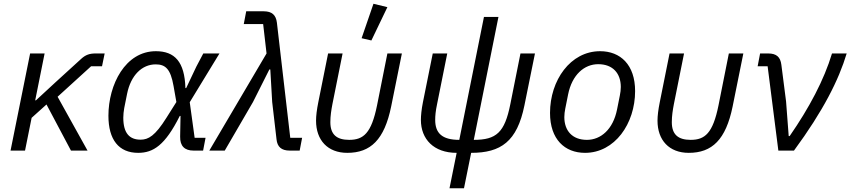

<svg xmlns="http://www.w3.org/2000/svg" viewBox="-20 -800 4518 1020"><path d="M357 0H445L286 -286L464 -448H522L536 -516H487C455 -516 434 -508 412 -488L276 -364L171 -267H167L217 -516H140L36 0H113L148 -174L227 -245Z M1072 -68H1014L988 -257L1146 -516H1060L1023 -446L969 -332H965C961 -472 908 -528 808 -528C646 -528 556 -351 556 -185C556 -58 611 12 714 12C794 12 857 -28 935 -184H939L937 -74C936 -24 961 0 1008 0H1059ZM727 -58C669 -58 635 -91 635 -175C635 -191 637 -209 640 -226L655 -301C675 -401 735 -458 807 -458C858 -458 886 -435 902 -343L917 -258L864 -174C804 -78 768 -58 727 -58Z M1396 -516 1092 0H1174L1324 -258L1411 -431H1416L1426 -258L1449 -60C1453 -20 1475 0 1519 0H1572L1585 -68H1522L1451 -680C1446 -720 1425 -740 1381 -740H1288L1275 -672H1378Z M2038 -762 1964 -780 1901 -597 1953 -585ZM1800 -516H1723L1671 -257C1663 -217 1659 -185 1659 -159C1659 -55 1721 12 1825 12C1949 12 2022 -58 2058 -234L2115 -516H2038L1983 -240C1953 -92 1911 -57 1835 -57C1769 -57 1735 -85 1735 -151C1735 -185 1740 -215 1746 -247Z M2445 200 2483 12C2641 12 2727 -48 2766 -240L2822 -516H2745L2691 -246C2661 -96 2617 -57 2497 -57L2628 -710H2551L2420 -57C2328 -57 2292 -93 2292 -163C2292 -185 2294 -209 2302 -247L2356 -516H2279L2227 -258C2219 -218 2216 -185 2216 -163C2216 -61 2284 12 2406 12L2368 200Z M3088 12C3246 12 3354 -143 3354 -316C3354 -456 3276 -528 3168 -528C3010 -528 2902 -373 2902 -200C2902 -60 2980 12 3088 12ZM3098 -57C3020 -57 2978 -106 2978 -178C2978 -193 2980 -208 2983 -223L2998 -298C3019 -403 3084 -459 3158 -459C3236 -459 3278 -410 3278 -338C3278 -323 3276 -308 3273 -293L3258 -218C3237 -113 3172 -57 3098 -57Z M3614 -516H3537L3485 -257C3477 -217 3473 -185 3473 -159C3473 -55 3535 12 3639 12C3763 12 3836 -58 3872 -234L3929 -516H3852L3797 -240C3767 -92 3725 -57 3649 -57C3583 -57 3549 -85 3549 -151C3549 -185 3554 -215 3560 -247Z M4198 0C4354 -212 4436 -376 4478 -516H4400C4358 -376 4279 -227 4175 -77H4170L4156 -261L4131 -456C4126 -497 4105 -516 4061 -516H4018L4005 -448H4058L4115 0Z"/></svg>

Font: LVC Sans
Style: Italic
Weight: 400
Italic angle: -11.31°
Designer: Mike Abbink, Paul van der Laan, Pieter van Rosmalen
Foundry: Bold Monday
Version: Version 3.0